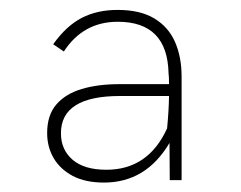

<svg xmlns="http://www.w3.org/2000/svg" viewBox="-20 -724 498 397"><path d="M195 -346.5Q156.5 -346.5 130.5 -360.2Q104.5 -374 91 -397Q77.5 -420 77.5 -449Q77.5 -486 96.5 -508Q115.5 -530 149 -540Q182.5 -550 226.5 -550H329.5Q329.5 -566 328.5 -573Q326 -679 223.5 -679Q152 -679 112 -617.5L90 -632.5Q117 -670.5 149 -687Q181 -703.5 223 -703.5Q270 -703.5 299.2 -685.8Q328.5 -668 342 -637Q355.5 -606 355.5 -565.5V-351.5H331L330.5 -428.5Q282 -346.5 195 -346.5ZM200 -373Q286.5 -373 325.5 -458.5Q329 -494 329.5 -525.5H228Q106 -525.5 106 -448.5Q106 -414.5 130 -393.8Q154 -373 200 -373Z"/></svg>

Font: Acari Sans Neue Light
Style: Regular
Weight: 300
Designer: Alfredo Marco Pradil (font), Cristiano Sobral (main changes)
Foundry: Hanken Design Co. (font), Cristiano Sobral (main changes)
Version: Version 2.459;March 19, 2022;FontCreator 14.0.0.2808 64-bit;